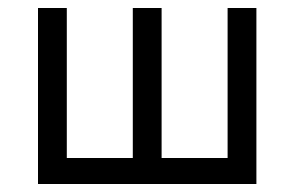

<svg xmlns="http://www.w3.org/2000/svg" viewBox="-20 -460 736 480"><path d="M549 -65H384V-440H312V-65H147V-440H75V0H621V-440H549Z"/></svg>

Font: Tilda Sans VF
Style: Regular
Weight: 400
Designer: ParaType Ltd
Foundry: ParaType Ltd
Version: Version 1.010